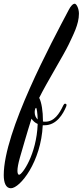

<svg xmlns="http://www.w3.org/2000/svg" viewBox="-127 -739 441 1024"><path d="M111 -71C175 -71 210 -132 226 -171C227 -173 228 -177 228 -179C228 -183 224 -186 220 -186C216 -186 213 -182 210 -176C190 -133 162 -90 115 -90C110 -90 106 -90 102 -91V-97C102 -144 95 -193 82 -217C120 -295 213 -446 240 -503C262 -551 294 -608 294 -666C294 -695 280 -719 272 -719C262 -720 249 -705 240 -687C147 -511 -107 -38 -107 195C-107 235 -96 265 -69 265C-20 265 92 124 101 -71ZM-25 193C-31 193 -34 184 -34 172C-34 157 -30 134 -21 102C-9 61 17 -31 41 -106C49 -94 60 -84 74 -78C68 86 -9 193 -25 193ZM58 -141C58 -155 63 -164 65 -164C69 -164 73 -136 74 -102C64 -111 58 -124 58 -141Z"/></svg>

Font: Mervale Script
Style: Regular
Weight: 400
Designer: Astigmatic (AOETI)
Foundry: Astigmatic (AOETI)
Version: Version 1.000